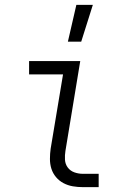

<svg xmlns="http://www.w3.org/2000/svg" viewBox="-20 -772 540 792"><path d="M323 0Q301 0 280.5 -3.5Q260 -7 242 -16.5Q224 -26 211 -41.5Q198 -57 192 -76Q186 -95 186 -116.5Q186 -138 189 -159L240 -465H100V-520H311L250 -150Q247 -132 248 -113.5Q249 -95 259.5 -81Q270 -67 287 -61Q304 -55 322 -55H387V0ZM260 -600 295 -752H363L315 -600Z"/></svg>

Font: Iosevka Curly Light
Style: Italic
Weight: 300
Italic angle: -9°
Monospace: yes
Designer: Belleve Invis
Foundry: Belleve Invis
Version: Version 22.1.2; ttfautohint (v1.8.4)